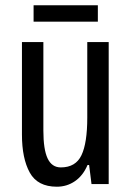

<svg xmlns="http://www.w3.org/2000/svg" viewBox="-20 -696 496 726"><path d="M391 -537V0H326L317 -72H311Q294 -32 263.5 -11Q233 10 195 10Q122 10 92.5 -43.5Q63 -97 63 -187V-537H144V-202Q144 -131 160 -97Q176 -63 210 -63Q266 -63 288 -109Q310 -155 310 -251V-537ZM350 -676V-614H107V-676Z"/></svg>

Font: Noto Sans Bengali UI ExtraCondensed
Style: Regular
Weight: 400
Width: 2
Designer: Jelle Bosma - Monotype Design Team
Foundry: Monotype Imaging Inc.
Version: Version 2.003; ttfautohint (v1.8.4.7-5d5b)